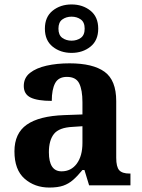

<svg xmlns="http://www.w3.org/2000/svg" viewBox="-20 -834 640 864"><path d="M202 10Q136 10 90.5 -30Q45 -70 45 -153Q45 -234 100.5 -273Q156 -312 269 -316L351 -319V-374Q351 -429 336.5 -458.5Q322 -488 281 -488Q243 -488 228 -459.5Q213 -431 213 -380Q149 -380 118 -395Q87 -410 87 -447Q87 -484 115 -506Q143 -528 189.5 -538.5Q236 -549 293 -549Q398 -549 450.5 -511Q503 -473 503 -379V-124Q503 -83 516.5 -68Q530 -53 563 -53H567V0H381L360 -69H351Q329 -42 309 -24.5Q289 -7 264.5 1.5Q240 10 202 10ZM257 -63Q300 -63 325.5 -97.5Q351 -132 351 -191V-266L306 -263Q246 -260 223 -231.5Q200 -203 200 -149Q200 -63 257 -63ZM302 -596Q252 -596 217 -624Q182 -652 182 -705Q182 -758 217 -786Q252 -814 302 -814Q352 -814 387 -786Q422 -758 422 -705Q422 -652 387 -624Q352 -596 302 -596ZM302 -651Q326 -651 343.5 -663.5Q361 -676 361 -705Q361 -734 343.5 -746.5Q326 -759 302 -759Q278 -759 260.5 -746.5Q243 -734 243 -705Q243 -676 260.5 -663.5Q278 -651 302 -651Z"/></svg>

Font: Noto Serif
Style: Bold
Weight: 700
Designer: Monotype Design Team
Foundry: Monotype Imaging Inc.
Version: Version 2.014